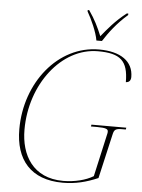

<svg xmlns="http://www.w3.org/2000/svg" viewBox="-61 -979 768 1037"><g transform="rotate(5 322.5 -460.5)"><path d="M433 -771H463C493 -818 534 -873 592 -923V-931H584C523 -884 485 -836 452 -796C431 -846 414 -882 380 -931H372V-923C395 -884 426 -815 433 -771ZM319 10C387 10 446 -5 509 -32L564 -272C570 -299 576 -306 615 -306H633L635 -316H446L444 -306H478C527 -306 537 -299 537 -287C537 -283 537 -280 536 -276L483 -40C442 -15 381 0 320 0C156 0 88 -120 88 -258C88 -504 249 -714 447 -714C568 -714 611 -677 611 -561C629 -561 638 -573 638 -591C638 -676 569 -724 452 -724C230 -724 60 -511 60 -258C60 -93 144 10 319 10Z"/></g></svg>

Font: Noto Serif Display Thin
Style: Italic
Weight: 100
Italic angle: -12°
Designer: Monotype Design Team
Foundry: Monotype Imaging Inc.
Version: Version 2.009